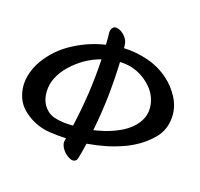

<svg xmlns="http://www.w3.org/2000/svg" viewBox="-141 -959 1194 1148"><g transform="rotate(20 456.0 -385.5)"><path d="M709 -287.1Q680.7 -258.8 646.5 -239.3Q612.3 -219.7 574.2 -205.1Q553.7 -197.3 532.2 -191.4Q510.7 -184.6 489.3 -179.7Q501 -289.1 503.9 -398.4Q505.9 -507.8 500 -617.2Q517.6 -618.2 535.2 -617.2Q551.8 -616.2 568.4 -613.3Q633.8 -600.6 688.5 -554.7Q744.1 -508.8 758.8 -442.4Q768.6 -397.5 754.9 -358.4Q741.2 -319.3 709 -287.1ZM293 -163.1Q284.2 -164.1 274.4 -165Q265.6 -166 255.9 -168Q229.5 -172.9 209 -186.5Q189.5 -200.2 175.8 -218.8Q151.4 -252.9 148.4 -299.8Q145.5 -346.7 162.1 -388.7Q181.6 -436.5 216.8 -475.6Q251 -514.6 291 -543Q313.5 -558.6 338.9 -572.3Q364.3 -585 390.6 -594.7Q393.6 -487.3 387.7 -378.9Q380.9 -270.5 366.2 -164.1Q348.6 -162.1 330.1 -162.1Q311.5 -161.1 293 -163.1ZM905.3 -412.1Q904.3 -475.6 869.1 -531.2Q834 -586.9 783.2 -624Q720.7 -669.9 645.5 -688.5Q570.3 -707 493.2 -703.1Q493.2 -708 493.2 -713.9Q492.2 -718.8 491.2 -724.6Q489.3 -749 468.8 -771.5Q448.2 -793 425.8 -799.8Q417 -802.7 409.2 -802.7Q397.5 -802.7 389.6 -794.9Q377.9 -782.2 378.9 -759.8Q381.8 -742.2 382.8 -723.6Q384.8 -705.1 385.7 -685.5Q283.2 -661.1 193.4 -602.5Q103.5 -544.9 47.9 -453.1Q19.5 -405.3 8.8 -349.6Q4.9 -328.1 4.9 -306.6Q4.9 -272.5 14.6 -240.2Q29.3 -189.5 66.4 -155.3Q104.5 -121.1 151.4 -101.6Q198.2 -82 250 -79.1Q301.8 -76.2 352.5 -78.1Q351.6 -73.2 350.6 -69.3Q349.6 -64.5 349.6 -59.6Q347.7 -46.9 353.5 -33.2Q359.4 -18.6 370.1 -5.9Q385.7 12.7 408.2 24.4Q422.9 32.2 434.6 32.2Q440.4 32.2 445.3 30.3Q452.1 27.3 457 21.5Q460.9 14.6 462.9 3.9Q467.8 -19.5 471.7 -43Q475.6 -66.4 478.5 -89.8Q510.7 -95.7 542 -102.5Q573.2 -110.4 604.5 -119.1Q638.7 -129.9 675.8 -145.5Q712.9 -160.2 748 -181.6Q812.5 -219.7 860.4 -277.3Q905.3 -333 905.3 -407.2Q905.3 -410.2 905.3 -412.1Z"/></g></svg>

Font: TroubleSide
Style: Comic
Weight: 400
Designer: Koroletov
Version: 1_5